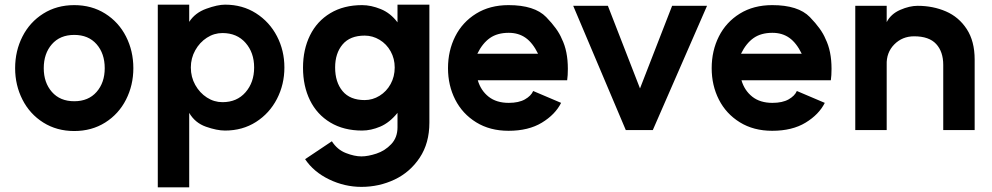

<svg xmlns="http://www.w3.org/2000/svg" viewBox="-20 -545 4262 825"><path d="M430 -252Q430 -315 395 -355Q360 -395 299 -395Q238 -395 203 -355Q168 -315 168 -252Q168 -190 203 -150Q238 -110 299 -110Q360 -110 395 -150Q430 -190 430 -252ZM299 -523Q374 -523 432 -486.5Q490 -450 521.5 -388Q553 -326 553 -252Q553 -179 521.5 -117Q490 -55 432 -18.5Q374 18 299 18Q224 18 166 -18.5Q108 -55 76.5 -117Q45 -179 45 -252Q45 -326 76.5 -388Q108 -450 166 -486.5Q224 -523 299 -523Z M1072 -255Q1072 -319 1035 -361Q998 -403 936 -403Q900 -403 869 -383Q838 -363 819 -329Q800 -295 800 -255Q800 -214 819 -180Q838 -146 869 -126Q900 -106 936 -106Q998 -106 1035 -148.5Q1072 -191 1072 -255ZM658 -525H793V-451Q818 -490 866.5 -507.5Q915 -525 947 -525Q1022 -525 1080 -488Q1138 -451 1170 -389.5Q1202 -328 1202 -255Q1202 -182 1170 -120Q1138 -58 1080 -21Q1022 16 947 16Q912 16 865 -0.5Q818 -17 793 -60V260H658Z M1676 -255Q1676 -293 1658.5 -324.5Q1641 -356 1611 -374Q1581 -392 1547 -392Q1484 -392 1452 -354Q1420 -316 1420 -255Q1420 -192 1452 -153.5Q1484 -115 1547 -115Q1581 -115 1611 -133.5Q1641 -152 1658.5 -184Q1676 -216 1676 -255ZM1536 -523Q1574 -523 1616 -506Q1658 -489 1688 -449V-525H1825V-18Q1825 70 1783.5 132.5Q1742 195 1675.5 226.5Q1609 258 1533 258Q1461 258 1394.5 226Q1328 194 1291 139L1406 62Q1429 98 1466 112.5Q1503 127 1533 127Q1561 127 1597.5 115Q1634 103 1661 74.5Q1688 46 1688 2V-60Q1654 -18 1614 -1Q1574 16 1536 16Q1457 16 1399.5 -18.5Q1342 -53 1312 -114Q1282 -175 1282 -254Q1282 -332 1312 -393Q1342 -454 1399.5 -488.5Q1457 -523 1536 -523Z M2166 -404Q2117 -404 2085 -381.5Q2053 -359 2031 -314H2292Q2269 -361 2238.5 -382.5Q2208 -404 2166 -404ZM2165 -523Q2277 -523 2327 -471.5Q2377 -420 2394 -378Q2420 -326 2420 -249Q2420 -221 2417 -200H2033Q2046 -156 2079.5 -129.5Q2113 -103 2166 -103Q2209 -103 2235.5 -118Q2262 -133 2271 -154L2391 -103Q2366 -53 2308.5 -18Q2251 17 2165 17Q2085 17 2026 -19.5Q1967 -56 1936 -117Q1905 -178 1905 -252Q1905 -327 1936 -388.5Q1967 -450 2026 -486.5Q2085 -523 2165 -523Z M2785 14H2669L2443 -520H2592L2730 -165L2868 -520H3018Z M3299 -404Q3250 -404 3218 -381.5Q3186 -359 3164 -314H3425Q3402 -361 3371.5 -382.5Q3341 -404 3299 -404ZM3298 -523Q3410 -523 3460 -471.5Q3510 -420 3527 -378Q3553 -326 3553 -249Q3553 -221 3550 -200H3166Q3179 -156 3212.5 -129.5Q3246 -103 3299 -103Q3342 -103 3368.5 -118Q3395 -133 3404 -154L3524 -103Q3499 -53 3441.5 -18Q3384 17 3298 17Q3218 17 3159 -19.5Q3100 -56 3069 -117Q3038 -178 3038 -252Q3038 -327 3069 -388.5Q3100 -450 3159 -486.5Q3218 -523 3298 -523Z M3908 -389Q3857 -389 3822.5 -354Q3788 -319 3790 -266V14H3655V-520H3790V-450Q3808 -485 3848 -502.5Q3888 -520 3923 -520Q3989 -520 4044.5 -496Q4100 -472 4134 -420Q4168 -368 4168 -289V14H4033V-266Q4033 -323 4002.5 -356Q3972 -389 3908 -389Z"/></svg>

Font: SUIT ExtraBold
Style: Regular
Weight: 800
Designer: Sunn Youn; Korean Glyphs from Source Han Sans (Sandoll Communications; Soo-young Jang, Joo-yeon Kang)
Foundry: Sunn
Version: Version 1.008